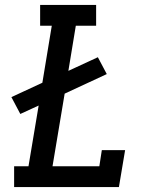

<svg xmlns="http://www.w3.org/2000/svg" viewBox="-20 -755 640 775"><path d="M37 0V-84H95L136 -329L62 -295L26 -363L151 -421L189 -651H142V-735H368V-651H286L256 -469L375 -524L411 -456L241 -377L192 -84H381L391 -149H485L460 0Z"/></svg>

Font: Iosevka Slab Medium Extended
Style: Italic
Weight: 500
Width: 7
Italic angle: -9°
Monospace: yes
Designer: Belleve Invis
Foundry: Belleve Invis
Version: Version 11.1.0; ttfautohint (v1.8.3)